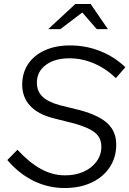

<svg xmlns="http://www.w3.org/2000/svg" viewBox="-20 -938 652 968"><path d="M306 10Q224 10 150.5 -25.5Q77 -61 17 -131L68 -183Q128 -118 186.5 -86Q245 -54 308 -54Q361 -54 402 -72.5Q443 -91 467 -124Q491 -157 491 -198Q491 -242 460.5 -268Q430 -294 356 -315L249 -342Q171 -362 131.5 -405Q92 -448 92 -511Q92 -571 122 -615.5Q152 -660 206.5 -684.5Q261 -709 333 -709Q413 -709 485 -680.5Q557 -652 612 -599L564 -544Q515 -592 454.5 -618Q394 -644 330 -644Q256 -644 211 -610.5Q166 -577 166 -521Q166 -478 194 -451Q222 -424 280 -408L385 -382Q480 -356 523 -315Q566 -274 566 -209Q566 -144 533 -94.5Q500 -45 441.5 -17.5Q383 10 306 10ZM223 -791 360 -918H437L524 -791H468L395 -875L284 -791Z"/></svg>

Font: Red Hat Text VF
Style: Italic
Weight: 300
Italic angle: -12°
Designer: Pentagram, MCKL
Foundry: Pentagram, MCKL
Version: Version 1.023